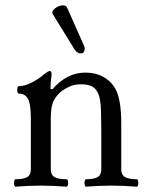

<svg xmlns="http://www.w3.org/2000/svg" viewBox="-20 -698 555 722"><path d="M39 4Q35 4 33.5 -3Q32 -10 33.5 -17Q35 -24 39 -24Q68 -24 82 -32Q96 -40 96 -62V-254Q96 -307 85 -326.5Q74 -346 51 -346Q47 -346 45.5 -353Q44 -360 45.5 -367Q47 -374 51 -374Q74 -374 102 -389Q130 -404 146 -419Q161 -431 168 -431Q174 -431 174 -417Q173 -406 171.5 -395Q170 -384 170 -364L177 -362Q231 -425 301 -425Q340 -425 370 -408Q400 -391 416 -360Q436 -321 436 -232V-62Q436 -40 450.5 -32Q465 -24 494 -24Q498 -24 499.5 -17Q501 -10 499.5 -3Q498 4 494 4Q470 2 446 1Q422 0 399 0Q375 0 351 1Q327 2 304 4Q300 4 298.5 -3Q297 -10 298.5 -17Q300 -24 304 -24Q333 -24 347 -32Q361 -40 361 -62V-173Q361 -247 359.5 -287.5Q358 -328 349 -347Q339 -368 323 -374.5Q307 -381 285 -381Q260 -381 243.5 -373.5Q227 -366 214 -357Q194 -342 182.5 -320.5Q171 -299 171 -254V-62Q171 -40 185.5 -32Q200 -24 229 -24Q234 -24 235.5 -17Q237 -10 235.5 -3Q234 4 229 4Q205 2 181 1Q157 0 134 0Q110 0 86.5 1Q63 2 39 4ZM283 -497Q278 -497 272 -500.5Q266 -504 261 -511L179 -644Q172 -655 187 -666.5Q202 -678 217 -678Q228 -678 232 -670L296 -526Q300 -517 297.5 -507Q295 -497 283 -497Z"/></svg>

Font: Junicode
Style: Regular
Weight: 400
Designer: Peter S. Baker
Version: Version 2.100; ttfautohint (v1.8.4)